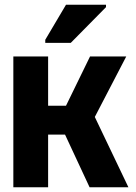

<svg xmlns="http://www.w3.org/2000/svg" viewBox="-20 -786 570 806"><path d="M170 -606H277L425 -756V-766H257L170 -619ZM36 0H182V-221H253L356 0H519L378 -295L510 -549H358L257 -342H182V-549H36Z"/></svg>

Font: Noto Sans Mono Condensed ExtraBold
Style: Regular
Weight: 800
Width: 3
Designer: Monotype Design Team
Foundry: Monotype Imaging Inc.
Version: Version 2.014